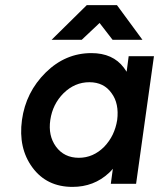

<svg xmlns="http://www.w3.org/2000/svg" viewBox="-20 -720 623 752"><path d="M182 -564H300L370 -630L421 -564H538L438 -700H320ZM484 -500 476 -439Q473 -443 470.5 -447Q468 -451 465 -455Q422 -512 338 -512Q236 -512 159 -436Q81 -359 66 -250Q51 -140 107 -64Q163 12 264 12Q348 12 407 -43Q411 -47 415 -51Q419 -55 422 -59L414 0H513L583 -500ZM330 -398Q387 -398 417 -355Q432 -335 437.5 -308.5Q443 -282 439 -250Q434 -219 421.5 -193Q409 -167 388 -145Q345 -102 289 -102Q231 -102 199 -146Q168 -189 177 -250Q186 -312 229 -355Q273 -398 330 -398Z"/></svg>

Font: Unageo
Style: SemiBold-Italic
Weight: 600
Designer: Richard Sepsi
Foundry: Richard Sepsi
Version: Version 2.000